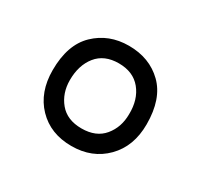

<svg xmlns="http://www.w3.org/2000/svg" viewBox="-76 -805 506 483"><g transform="rotate(30 176.5 -563.5)"><path d="M176 -418Q115 -418 77.5 -457Q40 -496 40 -560Q40 -634 79 -671.5Q118 -709 176 -709Q236 -709 274.5 -671.5Q313 -634 313 -560Q313 -496 274.5 -457Q236 -418 176 -418ZM176 -469Q218 -469 240 -495.5Q262 -522 262 -560Q263 -603 240.5 -630.5Q218 -658 176 -658Q134 -658 112 -630.5Q90 -603 90 -560Q90 -522 112 -495.5Q134 -469 176 -469Z"/></g></svg>

Font: Kulim Park
Style: Regular
Weight: 400
Designer: Noponies / Dale Sattler
Foundry: Noponies
Version: Version 1.000; ttfautohint (v1.8.3)